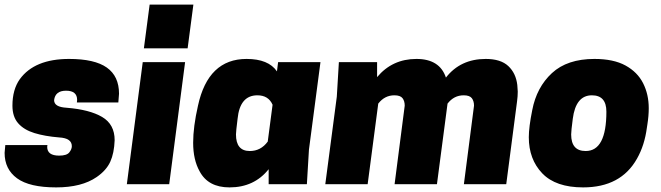

<svg xmlns="http://www.w3.org/2000/svg" viewBox="-22 -800 2872 834"><path d="M222 14Q106 14 52 -25.5Q-2 -65 -2 -136L1 -170H184L183 -162Q183 -124 235 -124Q268 -124 279 -138Q290 -152 290 -165Q290 -200 235 -203Q173 -208 127.5 -222Q82 -236 57 -264.5Q32 -293 32 -341Q32 -411 64 -456Q128 -544 278 -544Q389 -544 442 -506.5Q495 -469 495 -393L492 -355H312L313 -366Q313 -406 265 -406Q218 -406 213 -365Q213 -335 267 -332Q367 -324 421.5 -292Q476 -260 476 -191Q474 -135 457 -97.5Q440 -60 398 -31Q333 14 222 14Z M713 0H529L598 -530H782ZM793 -590H603L628 -780H818Z M1370 -530H1186ZM975 14Q882 14 845 -56Q817 -106 817 -180Q817 -249 838 -341Q882 -544 1049 -544Q1144 -544 1181 -490L1186 -530H1370L1320 -150L1311 0H1145V-65Q1082 14 975 14ZM1063 -144Q1111 -144 1141 -185L1162 -345Q1144 -386 1096 -386Q1020 -386 1010 -284Q1003 -228 1003 -216Q1003 -144 1063 -144Z M2177 0H1993L2037 -341Q2037 -361 2027.5 -373.5Q2018 -386 1992 -386Q1950 -386 1922 -350L1876 0H1692L1736 -341Q1736 -361 1726.5 -373.5Q1717 -386 1691 -386Q1649 -386 1621 -350L1575 0H1391L1441 -380L1450 -530H1616V-465Q1682 -544 1787 -544Q1888 -544 1915 -463Q1978 -544 2088 -544Q2153 -544 2186 -513Q2219 -482 2225 -431L2227 -402Q2227 -382 2224 -360Z M2511 14Q2392 14 2333.5 -47Q2275 -108 2275 -204Q2275 -248 2290 -322Q2309 -421 2375.5 -482.5Q2442 -544 2560 -544Q2643 -544 2695 -515.5Q2747 -487 2771.5 -438.5Q2796 -390 2796 -330Q2796 -297 2790 -259L2788 -246Q2778 -169 2745 -111Q2675 14 2511 14ZM2522 -144Q2612 -144 2612 -315Q2612 -386 2549 -386Q2479 -386 2466 -284Q2459 -231 2459 -216Q2459 -144 2522 -144Z"/></svg>

Font: Tanohe Sans ExtraBold
Style: Italic
Weight: 800
Designer: Village Type and Design LLC & Cristiano Sobral
Foundry: Cooper Hewitt Smithsonian Design Museum
Version: Version 1.00;September 29, 2021;FontCreator 13.0.0.2655 64-b